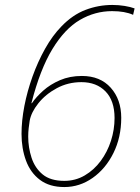

<svg xmlns="http://www.w3.org/2000/svg" viewBox="-20 -746 564 776"><path d="M240 10Q180 10 141.5 -19Q103 -48 85 -97Q67 -146 67 -205Q67 -258 78.5 -317.5Q90 -377 111.5 -437Q133 -497 162.5 -549.5Q192 -602 228 -639Q273 -686 325.5 -706Q378 -726 434 -726Q460 -726 484 -722Q508 -718 524 -712L518 -686Q485 -701 433 -701Q364 -701 303 -665.5Q242 -630 192 -548Q142 -466 107 -329H109Q126 -354 154.5 -379.5Q183 -405 222.5 -422Q262 -439 311 -439Q385 -439 427.5 -391.5Q470 -344 470 -270Q470 -191 438.5 -127.5Q407 -64 354.5 -27Q302 10 240 10ZM240 -15Q285 -15 322.5 -37Q360 -59 387 -95.5Q414 -132 428.5 -177Q443 -222 443 -269Q443 -339 406.5 -376.5Q370 -414 309 -414Q255 -414 209.5 -389.5Q164 -365 135 -328.5Q106 -292 100 -258Q98 -245 96 -228.5Q94 -212 94 -194Q94 -150 107.5 -108.5Q121 -67 152.5 -41Q184 -15 240 -15Z"/></svg>

Font: Noto Sans Disp Thin
Style: Italic
Weight: 100
Italic angle: -12°
Designer: Monotype Design Team
Foundry: Monotype Imaging Inc.
Version: Version 2.000;GOOG;noto-source:20170915:90ef993387c0